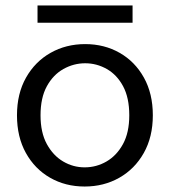

<svg xmlns="http://www.w3.org/2000/svg" viewBox="-20 -669 621 701"><path d="M289 12Q219 12 163 -20Q107 -52 74.5 -110.5Q42 -169 42 -248Q42 -327 75 -385.5Q108 -444 164.5 -476Q221 -508 291 -508Q361 -508 417 -476Q473 -444 505.5 -385.5Q538 -327 538 -248Q538 -169 505 -110.5Q472 -52 415.5 -20Q359 12 289 12ZM289 -58Q332 -58 369 -79.5Q406 -101 429 -143Q452 -185 452 -248Q452 -312 429.5 -354Q407 -396 370 -417Q333 -438 291 -438Q249 -438 211.5 -417Q174 -396 151 -354Q128 -312 128 -248Q128 -185 151 -143Q174 -101 210.5 -79.5Q247 -58 289 -58ZM117 -586V-649H464V-586Z"/></svg>

Font: DM Sans 28pt
Style: Regular
Weight: 400
Version: Version 4.004;gftools[0.9.30]